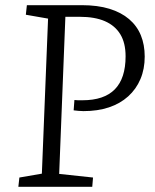

<svg xmlns="http://www.w3.org/2000/svg" viewBox="-20 -723 600 743"><path d="M268 -336Q274 -335 281.5 -335Q289 -335 299 -335Q383 -335 424.5 -377.5Q466 -420 466 -505Q466 -557 445.5 -590.5Q425 -624 386 -641Q347 -658 288 -658H233L209 -50L340 -36L337 0H51L55 -36L142 -51L166 -651L80 -666L84 -703H296Q358 -703 403.5 -689Q449 -675 479.5 -649Q510 -623 525 -586.5Q540 -550 540 -504Q540 -456 523.5 -417Q507 -378 476 -350Q445 -322 401.5 -307.5Q358 -293 303 -293Q293 -293 283.5 -294Q274 -295 265 -296Z"/></svg>

Font: Literata 18pt Light
Style: Italic
Weight: 300
Italic angle: -2°
Designer: Latin by Veronika Burian and Jose Scaglione. Greek by Irene Vlachou. Cyrillic by Vera Evstafieva
Foundry: TypeTogether
Version: Version 3.103;gftools[0.9.29]